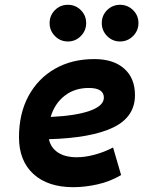

<svg xmlns="http://www.w3.org/2000/svg" viewBox="-20 -775 626 805"><path d="M301.8 -115.7Q336.9 -115.7 377 -126.5Q417 -137.2 454.1 -156.7L487.8 -41Q441.4 -13.7 388.7 -2Q335.9 9.8 287.6 9.8Q180.2 9.8 119.9 -45.7Q59.6 -101.1 59.6 -199.7Q59.6 -298.3 99.1 -371.8Q138.7 -445.3 209.7 -486.3Q280.8 -527.3 375.5 -527.3Q455.6 -527.3 500.7 -487.3Q545.9 -447.3 545.9 -376Q545.9 -284.2 453.9 -240.2Q361.8 -196.3 185.1 -191.4Q192.9 -155.3 223.1 -135.5Q253.4 -115.7 301.8 -115.7ZM192.4 -284.7Q298.3 -289.6 356.9 -310.5Q415.5 -331.5 415.5 -365.7Q415.5 -406.2 352.1 -406.2Q293 -406.2 251 -373.5Q209 -340.8 192.4 -284.7ZM483.4 -601.1Q451.7 -601.1 429.2 -623.8Q406.7 -646.5 406.7 -678.2Q406.7 -710.4 429.2 -732.7Q451.7 -754.9 483.4 -754.9Q515.1 -754.9 537.8 -732.7Q560.5 -710.4 560.5 -678.2Q560.5 -646.5 537.8 -623.8Q515.1 -601.1 483.4 -601.1ZM264.6 -601.1Q232.9 -601.1 210.4 -623.8Q188 -646.5 188 -678.2Q188 -710.4 210.4 -732.7Q232.9 -754.9 264.6 -754.9Q296.4 -754.9 318.8 -732.7Q341.3 -710.4 341.3 -678.2Q341.3 -646.5 318.8 -623.8Q296.4 -601.1 264.6 -601.1Z"/></svg>

Font: Cascadia Code PL
Style: Bold Italic
Weight: 700
Italic angle: -10°
Monospace: yes
Designer: Aaron Bell
Foundry: Saja Typeworks
Version: Version 2404.023; ttfautohint (v1.8.4)